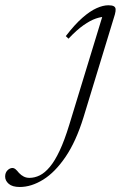

<svg xmlns="http://www.w3.org/2000/svg" viewBox="-229 -466 481 747"><path d="M96 -10Q67 84 26.2 144Q-14.5 204 -60.8 232.8Q-107 261.5 -152 261.5Q-181 261.5 -195 249.2Q-209 237 -209 221Q-209 206 -200 196.8Q-191 187.5 -180 187.5Q-174.5 187.5 -168.8 192.2Q-163 197 -155 207Q-146.5 216 -136.5 221Q-126.5 226 -114.5 226Q-94 226 -74.2 216.2Q-54.5 206.5 -35 183.2Q-15.5 160 3.2 120Q22 80 40.5 19.5L172.5 -412.5L180.5 -400.5Q165 -401 143.8 -393.8Q122.5 -386.5 96 -368Q69.5 -349.5 37.5 -315.5L27 -325.5Q62 -371 91.8 -397Q121.5 -423 146.8 -434.2Q172 -445.5 192.5 -445.5Q206.5 -445.5 213.2 -442Q220 -438.5 220.8 -430.8Q221.5 -423 218 -410Z"/></svg>

Font: Newsreader 24pt Light
Style: Italic
Weight: 300
Italic angle: -17°
Designer: Hugues Gentile
Foundry: Production Type
Version: Version 1.003